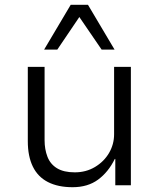

<svg xmlns="http://www.w3.org/2000/svg" viewBox="-20 -773 664 801"><path d="M283 8Q222 8 180 -13.5Q138 -35 117 -78Q96 -121 96 -184V-494H166V-188Q166 -150 178 -119Q190 -88 218 -71Q246 -54 292 -54Q339 -54 376.5 -76.5Q414 -99 435 -135Q456 -171 456 -213V-494H526V0H461V-110H459Q432 -55 389 -23.5Q346 8 283 8ZM164 -566 275 -753H347L458 -566H404L311 -702L219 -566Z"/></svg>

Font: Nunito Sans 7pt Light
Style: Regular
Weight: 300
Designer: Vernon Adams
Foundry: Vernon Adams
Version: Version 3.101;gftools[0.9.27]